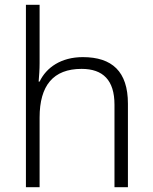

<svg xmlns="http://www.w3.org/2000/svg" viewBox="-20 -780 636 800"><path d="M145 -517V-760H88V0H145V-290C145 -424 202 -493 320 -493C409 -493 457 -446 457 -344V0H513V-348C513 -482 447 -542 325 -542C235 -542 173 -499 145 -440H141C143 -465 145 -489 145 -517Z"/></svg>

Font: Noto Sans Gujarati Light
Style: Regular
Weight: 300
Designer: Jelle Bosma - Monotype Design Team, Universal Thirst
Foundry: Monotype Imaging Inc.
Version: Version 2.106